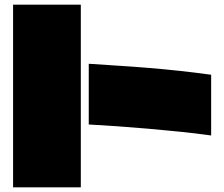

<svg xmlns="http://www.w3.org/2000/svg" viewBox="-20 -757 960 822"><path d="M326 45H36V-737H326ZM360 -484Q417 -480 481.5 -476Q546 -472 613.5 -466.5Q681 -461 750 -453.5Q819 -446 884 -437V-177Q820 -186 751 -193Q682 -200 614 -206Q546 -212 481 -216.5Q416 -221 360 -224Z"/></svg>

Font: ChangwonDangamAsac Bold
Style: Regular
Weight: 700
Designer: Choi Chi-young, Lee Youngbeen, Kim Jungjin, Yoon Jihee, Han Dohee
Foundry: YoonDesign Inc.
Version: Version 1.010;Build 20210623